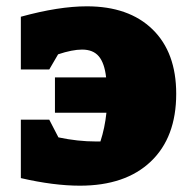

<svg xmlns="http://www.w3.org/2000/svg" viewBox="-20 -576 595 608"><path d="M233 12Q150 12 46 -12V-197H136L165 -141Q226 -128 284 -128H298Q312 -171 317 -219H154V-331H316Q311 -376 293 -397.5Q275 -419 240 -419Q209 -419 164 -404L136 -356H46V-523Q166 -556 255 -556Q388 -556 463 -483Q538 -410 538 -279Q538 -141 457.5 -64.5Q377 12 233 12Z"/></svg>

Font: Piazzolla SC Black
Style: Regular
Weight: 900
Designer: Juan Pablo del Peral
Foundry: Huerta Tipografica
Version: Version 1.330